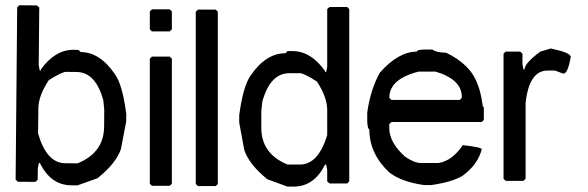

<svg xmlns="http://www.w3.org/2000/svg" viewBox="-20 -692 2188 714"><path d="M117.2 -671.9 126 -664.1 124 -449.2 127.9 -429.7H131.8V-433.6Q184.6 -506.8 252.4 -506.8Q252.9 -506.8 253.4 -506.8L272 -506.3L279.8 -498.5Q352.1 -498 407.7 -415.5Q436 -376 449.7 -266.6L449.2 -239.3L429.7 -137.7Q411.6 -84.5 342.8 -29.3L267.6 -2.4L245.1 -2.9Q168.5 -3.4 128.4 -85.9H124.5L120.6 -66.4L120.1 -23.4L111.3 -15.6L45.9 -16.1L38.1 -24.4L43.9 -664.6L51.8 -672.4ZM367.7 -283.2 364.3 -318.4Q335.9 -423.8 264.6 -424.3L225.6 -424.8Q210.9 -424.8 161.6 -394Q123 -335.9 122.6 -289.1L121.6 -195.3Q153.8 -85.4 222.2 -85L268.1 -84.5Q366.2 -124 367.2 -220.7Z M544.9 -657.2H611.3L619.1 -649.4V-583L611.3 -575.2H544.9L537.1 -583V-649.4ZM544.9 -481.4H611.3L619.1 -473.6V-8.8L611.3 -1H544.9L537.1 -8.8V-473.6Z M715.8 -656.2H782.2L790 -648.4V-7.8L782.2 0H715.8L708 -7.8V-648.4Z M1205.6 -666H1271L1278.8 -658.2V-17.6L1271 -9.8H1205.6L1196.8 -17.6V-60.5L1192.9 -80.1H1189Q1147.9 2 1071.8 2H1049.3L974.1 -25.4Q905.8 -81.1 888.2 -134.8L869.6 -236.3V-263.7Q884.3 -373 912.6 -412.1Q969.2 -494.1 1041.5 -494.1L1049.3 -502H1067.9Q1136.2 -502 1189 -427.7V-423.8H1192.9L1196.8 -443.4V-658.2ZM951.7 -279.3V-216.8Q951.7 -120.1 1049.3 -80.1H1095.2Q1163.6 -80.1 1196.8 -189.5V-283.2Q1196.8 -330.1 1158.7 -388.7Q1109.9 -419.9 1095.2 -419.9H1056.2Q984.9 -419.9 955.6 -314.5Z M1556.6 -507.8H1587.9Q1603.5 -496.1 1638.7 -496.1Q1730.5 -452.1 1755.9 -378.9Q1767.6 -352.5 1775.4 -296.9L1779.3 -293V-246.1L1771.5 -238.3H1435.5L1427.7 -230.5V-214.8Q1427.7 -162.1 1486.3 -109.4Q1520.5 -85.9 1544.9 -85.9H1611.3Q1661.1 -93.8 1701.2 -152.3Q1771.5 -144.5 1771.5 -136.7Q1756.8 -80.1 1701.2 -39.1Q1664.1 -15.6 1585 -3.9H1556.6Q1472.7 -15.6 1427.7 -50.8Q1353.5 -120.1 1353.5 -210.9Q1347.7 -210.9 1345.7 -238.3V-273.4Q1357.4 -358.4 1392.6 -421.9Q1461.9 -500 1529.3 -500Q1529.3 -506.8 1556.6 -507.8ZM1427.7 -328.1 1435.5 -320.3H1689.5L1697.3 -328.1V-332Q1697.3 -396.5 1599.6 -425.8H1537.1Q1427.7 -398.4 1427.7 -328.1Z M2028.3 -511.7Q2102.5 -496.1 2102.5 -480.5Q2091.8 -418.9 2075.2 -418L2043.9 -429.7H2016.6Q1947.3 -429.7 1934.6 -308.6V-27.3L1926.8 -19.5H1860.4L1852.5 -27.3V-492.2L1860.4 -500H1915L1922.9 -492.2V-453.1L1926.8 -433.6H1930.7Q1930.7 -457 1989.3 -500Z"/></svg>

Font: LaylaThuluth
Style: Regular
Weight: 400
Version: Version 2.0